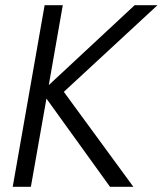

<svg xmlns="http://www.w3.org/2000/svg" viewBox="-20 -720 627 740"><path d="M152 -700H222L168 -392L499 -700H587L226 -366L494 0H404L159 -340L99 0H29Z"/></svg>

Font: Niramit Light
Style: Italic
Weight: 300
Italic angle: -10°
Designer: Katatrad Aksorn Co.,Ltd.
Foundry: Cadson Demak Co.,Ltd.
Version: Version 1.000; ttfautohint (v1.6)